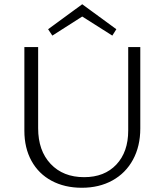

<svg xmlns="http://www.w3.org/2000/svg" viewBox="-20 -880 775 906"><path d="M227 -712 207 -742 368 -860 529 -742 510 -712 368 -802ZM642 -658V-274Q642 -190 607.5 -126.5Q573 -63 510.5 -28.5Q448 6 366 6Q285 6 223.5 -27Q162 -60 128.5 -121Q95 -182 95 -263V-658H160V-275Q160 -169 219 -106.5Q278 -44 377 -44Q473 -44 529 -103.5Q585 -163 585 -264V-658Z"/></svg>

Font: Ysabeau Infant Semilight
Style: Regular
Weight: 300
Designer: Christian Thalmann (Catharsis Fonts)
Version: Version 0.003